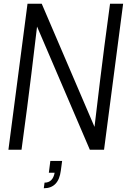

<svg xmlns="http://www.w3.org/2000/svg" viewBox="-20 -800 699 1026"><path d="M214 206 218 176Q262 176 272 123H241L249 60H312L305 112Q293 206 214 206ZM536 0H460L178 -658L148 -408Q139 -332 125 -225L95 0H25L127 -780H203L485 -122L515 -372Q524 -448 538 -555L568 -780H638Z"/></svg>

Font: Tanohe Sans
Style: Italic
Weight: 400
Designer: Village Type and Design LLC & Cristiano Sobral
Foundry: Cooper Hewitt Smithsonian Design Museum
Version: Version 1.00;September 29, 2021;FontCreator 13.0.0.2655 64-b